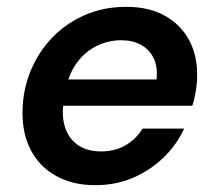

<svg xmlns="http://www.w3.org/2000/svg" viewBox="-20 -531 635 563"><path d="M259 12Q193 12 144.5 -15Q96 -42 70.5 -90.5Q45 -139 46 -205Q47 -268 70 -323.5Q93 -379 133.5 -421Q174 -463 229 -487Q284 -511 351 -511Q417 -511 464 -484.5Q511 -458 535 -412.5Q559 -367 558 -309Q558 -287 554 -263Q550 -239 544 -221H133L147 -298H439Q443 -335 430.5 -360.5Q418 -386 393.5 -399.5Q369 -413 335 -413Q298 -413 264 -396.5Q230 -380 205.5 -347Q181 -314 172 -264L167 -235Q160 -192 170.5 -158.5Q181 -125 208 -106Q235 -87 276 -87Q318 -87 349 -105.5Q380 -124 398 -154H520Q498 -106 459 -68.5Q420 -31 369.5 -9.5Q319 12 259 12Z"/></svg>

Font: DM Sans 20pt SemiBold
Style: Italic
Weight: 600
Italic angle: -10°
Version: Version 4.004;gftools[0.9.30]